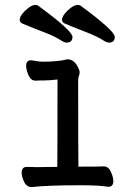

<svg xmlns="http://www.w3.org/2000/svg" viewBox="-20 -739 540 771"><path d="M106.9 12.2Q86.9 12.2 76.9 -8.8Q66.9 -29.8 66.9 -44.9Q66.9 -68.8 87.9 -68.8L127.9 -67.9L210 -68.8Q210.9 -109.9 210.9 -419.9Q181.2 -416 158 -416Q134.8 -416 123 -415Q104 -415 94.5 -437Q85 -459 85 -474.1Q85 -497.1 105 -497.1Q139.2 -491.2 147.9 -491.2Q215.8 -491.2 250 -501Q277.8 -501 293 -469.2Q299.8 -457 299.8 -449Q299.8 -440.9 296.9 -434.6Q293.9 -428.2 293.9 -416Q293.9 -128.9 294.9 -69.8Q383.8 -69.8 397 -70.8Q416 -70.8 425.5 -48.8Q435.1 -26.9 435.1 -12.2Q435.1 11.2 415 11.2Q379.9 4.9 304.2 4.9Q171.9 4.9 106.9 12.2ZM247.1 -567.9Q241.2 -567.9 231 -573.2Q201.2 -592.8 158.7 -608.9Q116.2 -625 70.8 -644Q59.1 -648.9 59.1 -659.2Q59.1 -669.9 69.6 -683.3Q80.1 -696.8 95 -708Q109.9 -719.2 122.1 -719.2Q129.9 -719.2 133.8 -715.8Q271 -615.2 271 -590.8Q271 -567.9 247.1 -567.9ZM417 -567.9Q411.1 -567.9 400.9 -573.2Q371.1 -592.8 328.6 -608.9Q286.1 -625 241.2 -644Q229 -648.9 229 -659.2Q229 -669.9 239.5 -683.3Q250 -696.8 264.9 -708Q279.8 -719.2 292 -719.2Q299.8 -719.2 304.2 -715.8Q440.9 -615.2 440.9 -590.8Q440.9 -567.9 417 -567.9Z"/></svg>

Font: LXGW WenKai Mono GB Screen
Style: Regular
Weight: 400
Monospace: yes
Designer: LXGW / Fontworks Inc.
Foundry: LXGW / Fontworks Inc.
Version: Version 1.510;January 18,2025